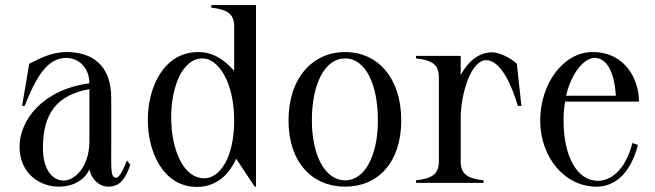

<svg xmlns="http://www.w3.org/2000/svg" viewBox="-20 -720 2579 756"><path d="M211 15C277 15 317 -19 332 -53C342 -8 376 15 405 15C437 15 468 4 493 -71L480 -88C462 -43 448 -20 437 -20C415 -21 418 -58 418 -134V-334C418 -467 339 -515 243 -515C179 -515 130 -486 95 -469L67 -303H77C124 -421 168 -492 241 -492C288 -492 332 -455 332 -392C145 -367 57 -244 57 -143C57 -32 142 15 211 15ZM229 -9C188 -10 149 -50 149 -137C149 -276 206 -346 332 -369V-296V-164C332 -64 275 -8 229 -9Z M755 16C819 16 875 -18 910 -95L983 15H988V-700H812V-690C878 -682 902 -664 902 -616V-441C857 -492 813 -515 760 -515C628 -515 562 -381 562 -248C562 -115 627 16 755 16ZM785 -18C698 -18 654 -138 654 -258C654 -374 696 -490 778 -490C838 -490 902 -399 902 -246C902 -95 843 -18 785 -18Z M1339 15C1468 15 1560 -80 1560 -246C1560 -412 1468 -515 1339 -515C1210 -515 1116 -412 1116 -246C1116 -80 1210 15 1339 15ZM1339 -10C1258 -10 1208 -112 1208 -246C1208 -388 1258 -490 1339 -490C1419 -490 1468 -388 1468 -246C1468 -112 1419 -10 1339 -10Z M1794 -84V-255C1794 -349 1834 -483 1894 -483C1952 -483 1995 -384 2019 -303H2033L2015 -469C1987 -495 1944 -514 1918 -514C1865 -514 1823 -478 1794 -425V-500H1618V-490C1684 -483 1708 -464 1708 -416V-84C1708 -36 1683 -17 1618 -10V0H1884V-10C1819 -17 1794 -36 1794 -84Z M2329 15C2387 15 2457 -19 2492 -149L2470 -157C2441 -45 2382 -8 2334 -8C2253 -8 2199 -103 2199 -246C2199 -273 2201 -297 2205 -320H2496C2496 -405 2444 -515 2313 -515C2198 -515 2107 -390 2107 -245C2107 -104 2201 15 2329 15ZM2209 -343C2231 -437 2282 -492 2321 -492C2358 -492 2397 -459 2405 -343Z"/></svg>

Font: Sprat Condesed
Style: Regular
Weight: 400
Width: 3
Designer: Ethan Nakache
Foundry: Collletttivo
Version: Version 2.000;Glyphs 3.2 (3217)